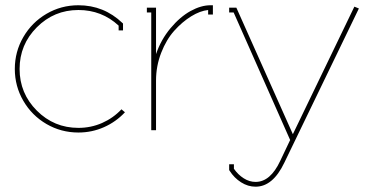

<svg xmlns="http://www.w3.org/2000/svg" viewBox="-20 -493 1395 727"><path d="M276.9 8.8Q211.4 8.8 156 -23.4Q100.6 -55.7 68.4 -111.1Q36.1 -166.5 36.1 -231.9Q36.1 -297.4 68.4 -352.8Q100.6 -408.2 156 -440.7Q211.4 -473.1 276.9 -473.1Q373.5 -473.1 443.8 -405.8L445.8 -403.8V-377.9H429.2V-396Q365.2 -455.1 276.9 -455.1Q184.6 -455.1 119.4 -389.6Q54.2 -324.2 54.2 -231.9Q54.2 -139.6 119.4 -74.2Q184.6 -8.8 276.9 -8.8Q324.2 -8.8 366.5 -27.3Q408.7 -45.9 439.9 -79.1L453.1 -67.9Q419.4 -31.7 373.8 -11.5Q328.1 8.8 276.9 8.8Z M776.9 -473.1H786.1V-438H768.1V-455.1Q737.8 -452.1 703.9 -431.2Q669.9 -410.2 639.9 -376.7Q609.9 -343.3 590.3 -293Q570.8 -242.7 570.8 -188V0H552.7V-445.8H536.1V-463.9H570.8V-288.1Q589.4 -342.8 625.5 -386Q661.6 -429.2 701.4 -451.2Q741.2 -473.1 776.9 -473.1Z M864.7 -445.8H847.7V-463.9H875L1088.9 15.1L1321.8 -467.8L1338.9 -460.9L1056.6 123Q1013.2 213.9 947.8 213.9Q918.9 213.9 892.8 197.3Q866.7 180.7 849.6 153.8L847.7 150.9V128.9H865.7V146Q881.3 168.5 902.8 182.1Q924.3 195.8 947.8 195.8Q1003.9 195.8 1041 116.2L1078.6 37.1Z"/></svg>

Font: Rawengulk
Style: Light
Weight: 300
Version: Version 0.92